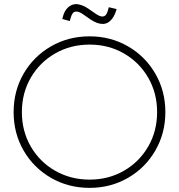

<svg xmlns="http://www.w3.org/2000/svg" viewBox="-20 -896 867 930"><path d="M46 -353Q46 -456 94.5 -539.5Q143 -623 227 -671.5Q311 -720 414 -720Q516 -720 600 -671.5Q684 -623 732.5 -539Q781 -455 781 -353Q781 -251 732.5 -167Q684 -83 600 -34.5Q516 14 414 14Q311 14 227 -34.5Q143 -83 94.5 -166.5Q46 -250 46 -353ZM741 -353Q741 -445 698 -519.5Q655 -594 580.5 -637Q506 -680 414 -680Q322 -680 247 -637Q172 -594 129 -519.5Q86 -445 86 -353Q86 -261 129 -186.5Q172 -112 247 -69Q322 -26 414 -26Q506 -26 580.5 -69Q655 -112 698 -186.5Q741 -261 741 -353ZM418 -802 385 -825Q363 -841 348 -840Q338 -839 332.5 -832Q327 -825 323 -812L318 -794L282 -804L286 -820Q293 -844 308.5 -859Q324 -874 345 -876Q374 -877 408 -854L441 -831Q464 -815 477 -816Q487 -817 492.5 -823.5Q498 -830 502 -843L507 -861L545 -852L540 -837Q531 -812 515.5 -796.5Q500 -781 480 -780Q452 -779 418 -802Z"/></svg>

Font: Lineal Thin
Style: Regular
Weight: 200
Designer: Created by Frank Adebiaye with contributions from Anton Moglia & Ariel Martín Pérez
Created by Frank ADEBIAYE with FontF
Foundry: Velvetyne Type Foundry
Version: Version 2.000;Glyphs 3.2 (3227)